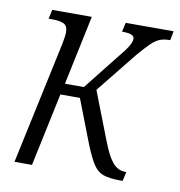

<svg xmlns="http://www.w3.org/2000/svg" viewBox="-66 -597 619 659"><g transform="rotate(10 243.5 -268.0)"><path d="M27 0 118 -425Q124 -454 124 -468Q124 -491 110 -497.5Q96 -504 71 -504H57L64 -536H202L151 -294H217L308 -409Q338 -445 347 -461Q356 -477 356 -486Q356 -495 346.5 -499.5Q337 -504 313 -504L320 -536H487L481 -504Q460 -504 445.5 -498.5Q431 -493 415 -477.5Q399 -462 375 -434L261 -292L327 -122Q346 -73 364 -52.5Q382 -32 408 -32H411L404 0H395Q358 0 336.5 -7.5Q315 -15 300.5 -37.5Q286 -60 268 -105L210 -255H142L88 0Z"/></g></svg>

Font: Noto Serif Condensed Light
Style: Italic
Weight: 300
Width: 3
Italic angle: -12°
Designer: Monotype Design Team
Foundry: Monotype Imaging Inc.
Version: Version 2.014; ttfautohint (v1.8.4.7-5d5b)